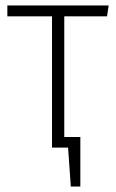

<svg xmlns="http://www.w3.org/2000/svg" viewBox="-20 -542 425 705"><path d="M373 -482H216V-39H275V143H240L230 0H171V-482H7V-522H379Z"/></svg>

Font: Fira Sans Condensed ExtraLight
Style: Regular
Weight: 275
Width: 3
Designer: Carrois Corporate & Edenspiekermann AG
Foundry: Carrois Corporate GbR & Edenspiekermann AG
Version: Version 4.203